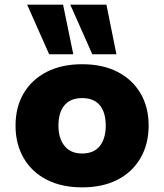

<svg xmlns="http://www.w3.org/2000/svg" viewBox="-20 -797 708 828"><path d="M334 11Q246 11 181.5 -22Q117 -55 82 -115.5Q47 -176 47 -255Q47 -335 82 -394.5Q117 -454 181.5 -487Q246 -520 334 -520Q423 -520 487 -487Q551 -454 586 -394.5Q621 -335 621 -255Q621 -176 586 -115.5Q551 -55 487 -22Q423 11 334 11ZM334 -135Q385 -135 410.5 -167.5Q436 -200 436 -255Q436 -312 410.5 -343Q385 -374 334 -374Q284 -374 258 -343Q232 -312 232 -255Q232 -200 258.5 -167.5Q285 -135 334 -135ZM378 -563 283 -777H439L482 -563ZM192 -563 97 -777H252L296 -563Z"/></svg>

Font: Nunito Sans 6pt Black
Style: Regular
Weight: 900
Version: Version 3.101;gftools[0.9.27]